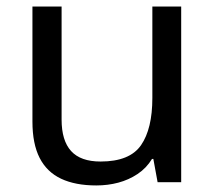

<svg xmlns="http://www.w3.org/2000/svg" viewBox="-20 -556 658 586"><path d="M533 -536V0H461L448 -71H444Q427 -43 400 -25Q373 -7 341 1.5Q309 10 274 10Q210 10 166.5 -10.5Q123 -31 101 -74Q79 -117 79 -185V-536H168V-191Q168 -127 197 -95Q226 -63 287 -63Q376 -63 410.5 -113Q445 -163 445 -257V-536Z"/></svg>

Font: hexgurmukhi15
Style: Book
Weight: 400
Designer: Jelle Bosma - Monotype Design Team
Foundry: Monotype Imaging Inc.
Version: Version 2.003